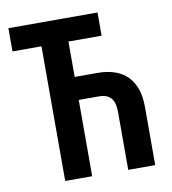

<svg xmlns="http://www.w3.org/2000/svg" viewBox="-81 -784 766 855"><g transform="rotate(-10 302.5 -357.0)"><path d="M417 -714V-609H267V-449H369Q459 -449 505.5 -401.5Q552 -354 552 -264V0H430V-261Q430 -305 412.5 -325Q395 -345 357 -345H267V0H145V-609H14V-714Z"/></g></svg>

Font: Avrile Sans Condensed SemiBold
Style: Regular
Weight: 600
Width: 3
Designer: Monotype Design Team
Foundry: Monotype Imaging Inc.
Version: Version 2.001;September 10, 2019;FontCreator 11.5.0.2425 64-